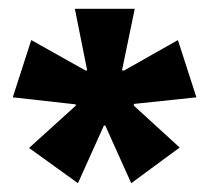

<svg xmlns="http://www.w3.org/2000/svg" viewBox="-20 -715 475 436"><path d="M157 -299 46 -379 152 -475V-478L9 -494L51 -624L174 -555H178L150 -695H286L257 -555H262L384 -624L426 -494L284 -479V-475L388 -380L278 -299L219 -430H216Z"/></svg>

Font: Bricolage Grotesque 48pt Bricolage Grotesque 48pt Regular
Style: Bold
Weight: 700
Designer: Mathieu Triay
Foundry: Atelier Triay
Version: Version 1.000; ttfautohint (v1.8.4.7-5d5b);gftools[0.9.32]